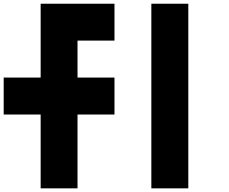

<svg xmlns="http://www.w3.org/2000/svg" viewBox="-20 -820 1240 1040"><path d="M1000 200.2H799.8V-799.8H1000ZM200.2 -199.7H0V-399.9H200.2V-799.8H600.1V-600.1H399.9V-399.9H600.1V-199.7H399.9V200.2H200.2Z"/></svg>

Font: QuinqueFive
Style: Regular
Weight: 400
Monospace: yes
Designer: GGBotNet
Foundry: GGBotNet
Version: 1.1